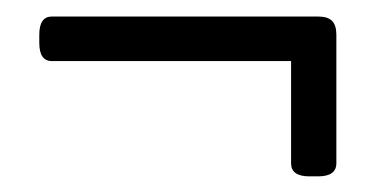

<svg xmlns="http://www.w3.org/2000/svg" viewBox="-20 -276 464 237"><path d="M361.9 -58.3Q339.3 -58.3 339.3 -74.5V-200.6H44Q28.5 -200.6 28.5 -223.1V-233.1Q28.5 -255.6 44 -255.6H372.6Q384.5 -255.6 389.8 -250.3Q395.2 -244.9 395.2 -233.1V-74.5Q395.2 -58.3 372.6 -58.3Z"/></svg>

Font: Jaldi
Style: Regular
Weight: 400
Designer: Pablo Cosgaya and Nicolas Silva
Foundry: Omnibus-Type
Version: Version 1.001;PS 001.001;hotconv 1.0.70;makeotf.lib2.5.58329